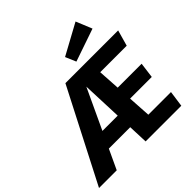

<svg xmlns="http://www.w3.org/2000/svg" viewBox="-293 -1156 1360 1360"><g transform="rotate(-45 387.0 -476.0)"><path d="M298.1 -693.6H826.4L792.7 -574H527.3L555.4 -120.2H782.3L765.5 0H408L385.5 -571.4L118.7 0H-58.8ZM225 -268.9H409.3L410.8 -148.3H170.7ZM522 -409.1H777L761.8 -292.1H530ZM427.1 -826.1 657.6 -951.6 707.1 -831 461.1 -746.5Z"/></g></svg>

Font: Fira Sans Variable
Style: Italic
Weight: 397
Italic angle: -8°
Designer: Carrois Corporate & Edenspiekermann AG
Foundry: Carrois Corporate GbR & Edenspiekermann AG
Version: Version 4.202